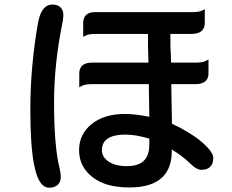

<svg xmlns="http://www.w3.org/2000/svg" viewBox="-20 -785 1040 862"><path d="M214.4 -764.6Q244.1 -764.6 256.8 -745.6Q264.6 -733.9 264.6 -714.8V-714.4L261.7 -689.5Q222.7 -500 222.7 -328.1Q222.7 -128.4 247.1 -31.2Q252.9 -6.8 252.9 8.8Q252.9 31.7 240.2 43.9Q227.1 57.6 200.2 57.6Q183.1 57.6 169.4 43.9Q145 19.5 131.8 -51.3Q116.2 -137.2 116.2 -294.9Q116.2 -485.4 150.4 -681.2Q159.2 -729.5 179.7 -750Q194.3 -764.6 214.4 -764.6ZM543.9 -180.7Q479.5 -180.7 454.1 -155.3Q437.5 -138.7 437.5 -110.4Q437.5 -80.6 466.3 -60.5Q497.1 -39.1 549.3 -39.1Q601.6 -39.1 626.5 -64Q649.9 -87.4 650.4 -134.8V-162.6Q589.8 -180.7 543.9 -180.7ZM648.4 -407.2H393.6Q362.3 -407.2 348.6 -399.9L335.9 -393.1V-455.6Q335.9 -477.1 348.1 -489.3Q362.8 -503.9 393.6 -503.9H646.5L644.5 -575.2V-608.4L644 -632.8H410.2Q379.9 -632.8 366.2 -626L353.5 -619.6V-681.6Q353.5 -704.6 366.2 -717.3Q379.4 -730.5 405.3 -730.5H841.8Q873 -730.5 886.7 -737.3L899.4 -743.7V-681.6Q899.4 -660.2 886.7 -647.5Q872.1 -632.8 841.8 -632.8H744.6L745.1 -609.4V-576.2L747.1 -536.1L748 -503.9H858.4Q889.6 -503.9 903.3 -511.2L916 -518.1V-455.6Q916 -434.1 903.8 -421.9Q889.2 -407.2 858.4 -407.2H749L752 -229.5Q834.5 -190.9 884.3 -148.9Q918.5 -119.6 930.7 -98.1Q937.5 -85.9 937.5 -75.2Q937.5 -49.8 923.8 -36.1Q910.2 -22.5 884.8 -22.5Q874 -22.5 861.1 -29.5Q848.1 -36.6 831.5 -53.2Q796.4 -86.9 751 -113.8V-99.6Q749.5 -29.8 710.4 9.3Q663.1 56.6 561.5 56.6Q453.1 56.6 394.5 9.8Q335 -37.6 335 -110.4Q335 -182.1 391.1 -227.8Q447.3 -273.4 541 -273.4Q586.9 -273.4 650.4 -260.7L648.4 -383.8Z"/></svg>

Font: YuPearl-SemiBold
Style: SemiBold
Weight: 600
Designer: Max Yao
Foundry: Max-Everyday
Version: Version 1.011; ttfautohint (v1.8.3)